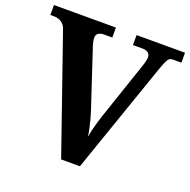

<svg xmlns="http://www.w3.org/2000/svg" viewBox="-127 -837 951 961"><g transform="rotate(20 349.0 -357.0)"><path d="M85 -613Q79 -632 68 -642.5Q57 -653 45 -657Q33 -661 23 -661H0V-714H330V-661H284Q270 -661 257.5 -654Q245 -647 245 -628Q245 -622 246.5 -614Q248 -606 250 -598.5Q252 -591 254 -585L356 -277Q361 -262 367 -239.5Q373 -217 378 -194Q383 -171 385 -153Q388 -170 393 -191Q398 -212 404.5 -234Q411 -256 417 -274L520 -578Q523 -585 525.5 -594.5Q528 -604 530 -613Q532 -622 532 -627Q532 -644 521 -652.5Q510 -661 492 -661H440V-714H698V-661H650Q641 -661 634 -655.5Q627 -650 620 -634.5Q613 -619 602 -588L398 0H298Z"/></g></svg>

Font: Noto Serif Tamil
Style: Italic
Weight: 400
Italic angle: -12°
Designer: Indian Type Foundry, Tom Grace, and the Monotype Design Team
Foundry: Monotype Imaging Inc.
Version: Version 2.003